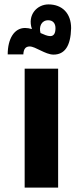

<svg xmlns="http://www.w3.org/2000/svg" viewBox="-20 -852 376 872"><path d="M200 -832C149 -832 103 -785 125 -720C115 -723 104 -725 94 -725C44 -725 15 -675 15 -605H86C87 -629 96 -641 115 -641C141 -641 186 -604 223 -604C274 -604 301 -643 303 -724C303 -791 263 -832 200 -832ZM208 -688C195 -688 180 -695 164 -702C156 -731 168 -760 199 -760C221 -760 232 -745 232 -724C232 -700 224 -688 208 -688ZM92 0H244V-540H92Z"/></svg>

Font: Juman SemiBold
Style: Regular
Weight: 600
Designer: Bandar Raffah (Arabic) Julieta Ulanovsky (Latin)
Foundry: Caramella
Version: Version 5.022;PS 005.022;hotconv 1.0.88;makeotf.lib2.5.64775